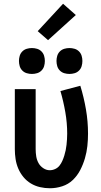

<svg xmlns="http://www.w3.org/2000/svg" viewBox="-20 -995 540 1023"><path d="M246 8Q219 8 193 2Q167 -4 144.5 -17.5Q122 -31 105 -51.5Q88 -72 77.5 -96.5Q67 -121 63 -147.5Q59 -174 59 -200V-520H170V-200Q170 -181 173 -162Q176 -143 185 -126.5Q194 -110 210.5 -99Q227 -88 245 -88Q260 -88 274 -94.5Q288 -101 297 -112.5Q306 -124 312 -137.5Q318 -151 322.5 -165.5Q327 -180 330 -194.5Q333 -209 334.5 -223.5Q336 -238 337 -253Q338 -268 338 -283Q338 -340 328 -397.5Q318 -455 302 -510L408 -538Q427 -476 438 -412Q449 -348 449 -283Q449 -250 445.5 -217Q442 -184 432.5 -151.5Q423 -119 407.5 -89Q392 -59 368 -36Q344 -13 311.5 -2.5Q279 8 246 8ZM350 -601Q336 -601 322.5 -605Q309 -609 299 -619Q289 -629 285 -642.5Q281 -656 281 -670Q281 -684 285 -697.5Q289 -711 299 -721Q309 -731 322.5 -735Q336 -739 350 -739Q364 -739 377.5 -735Q391 -731 401 -721Q411 -711 415 -697.5Q419 -684 419 -670Q419 -656 415 -642.5Q411 -629 401 -619Q391 -609 377.5 -605Q364 -601 350 -601ZM150 -601Q136 -601 122.5 -605Q109 -609 99 -619Q89 -629 85 -642.5Q81 -656 81 -670Q81 -684 85 -697.5Q89 -711 99 -721Q109 -731 122.5 -735Q136 -739 150 -739Q164 -739 177.5 -735Q191 -731 201 -721Q211 -711 215 -697.5Q219 -684 219 -670Q219 -656 215 -642.5Q211 -629 201 -619Q191 -609 177.5 -605Q164 -601 150 -601ZM236 -781 181 -829 316 -975 384 -915Z"/></svg>

Font: Iosevka SS08 Regular
Style: Bold
Weight: 700
Monospace: yes
Designer: Belleve Invis
Foundry: Belleve Invis
Version: Version 16.3.4; ttfautohint (v1.8.4)